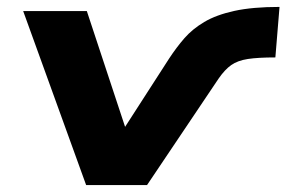

<svg xmlns="http://www.w3.org/2000/svg" viewBox="-20 -535 828 555"><path d="M229 0 47 -503H231L346 -155H333L469 -366Q490 -398 513 -424.5Q536 -451 570.5 -471.5Q605 -492 657.5 -503.5Q710 -515 788 -515L776 -369Q726 -369 696.5 -364.5Q667 -360 648.5 -347Q630 -334 612 -308L405 0Z"/></svg>

Font: Nunito Sans 7pt Expanded ExtraBold
Style: Italic
Weight: 800
Width: 7
Italic angle: -9°
Designer: Vernon Adams
Foundry: Vernon Adams
Version: Version 3.101;gftools[0.9.27]